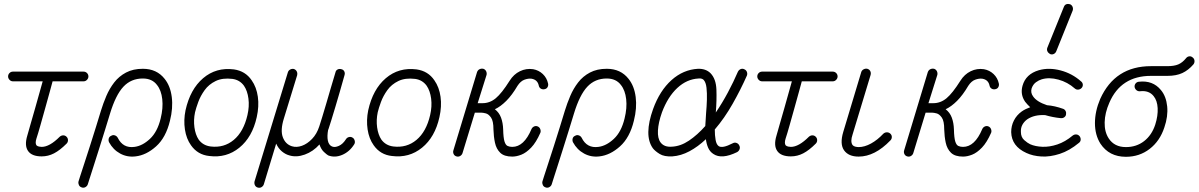

<svg xmlns="http://www.w3.org/2000/svg" viewBox="-20 -760 5924 949"><path d="M186 13Q137 13 118.5 -14Q100 -41 115 -90Q121 -112 131.5 -148Q142 -184 153.5 -224.5Q165 -265 175 -301Q185 -337 191 -358H44Q34 -358 27 -365.5Q20 -373 20 -382Q20 -392 27 -399Q34 -406 44 -406H393Q403 -406 410 -399Q417 -392 417 -382Q417 -373 410 -365.5Q403 -358 393 -358H240Q236 -343 226 -306.5Q216 -270 203.5 -225.5Q191 -181 179.5 -140Q168 -99 160 -75Q153 -53 160 -42Q165 -37 173 -35.5Q181 -34 186 -34Q225 -34 275 -84Q283 -91 292.5 -91Q302 -91 309 -84Q316 -77 316 -67Q316 -57 309 -50Q276 -17 247 -2Q218 13 186 13Z M383 166Q374 163 370 154.5Q366 146 368 137Q368 136 376 111.5Q384 87 397 47Q410 7 425 -39.5Q440 -86 454 -131.5Q468 -177 479 -213Q490 -249 505.5 -285.5Q521 -322 544.5 -352.5Q568 -383 603 -401.5Q638 -420 686 -420Q755 -420 794 -370Q822 -335 829 -280.5Q836 -226 820 -163Q800 -80 751.5 -36.5Q703 7 650 13Q609 18 574 -1Q539 -20 519 -57Q515 -66 517.5 -75.5Q520 -85 530 -89Q538 -94 547.5 -91Q557 -88 562 -79Q588 -26 645 -34Q684 -39 721 -73.5Q758 -108 774 -174Q787 -226 782 -270Q777 -314 756 -340Q732 -372 686 -372Q628 -372 590 -331.5Q552 -291 524 -199Q513 -163 499 -117.5Q485 -72 470 -25Q455 22 442.5 61.5Q430 101 422 125.5Q414 150 414 151Q411 160 402 165Q393 170 383 166Z M1014 11Q957 5 924 -42Q901 -74 894 -120Q887 -166 897 -215Q920 -319 984 -373.5Q1048 -428 1136 -417Q1193 -409 1224 -363Q1248 -329 1254.5 -281.5Q1261 -234 1249 -181Q1227 -82 1163 -30Q1099 22 1014 11ZM1021 -36Q1087 -28 1135.5 -68.5Q1184 -109 1203 -191Q1213 -234 1208 -272.5Q1203 -311 1186 -336Q1165 -365 1129 -370Q1080 -376 1046 -359.5Q1012 -343 991.5 -314.5Q971 -286 960 -256Q949 -226 944 -205Q936 -167 941 -130.5Q946 -94 962 -70Q983 -41 1021 -36Z M1254 167Q1244 164 1240 155.5Q1236 147 1238 137L1403 -403Q1406 -412 1414.5 -416.5Q1423 -421 1433 -419Q1443 -415 1447 -406.5Q1451 -398 1449 -389L1383 -174Q1365 -116 1378 -81.5Q1391 -47 1423 -37Q1446 -30 1472.5 -39.5Q1499 -49 1522.5 -73.5Q1546 -98 1558 -135Q1563 -150 1572.5 -181Q1582 -212 1593 -249.5Q1604 -287 1614 -321.5Q1624 -356 1631 -378.5Q1638 -401 1638 -402Q1640 -412 1648.5 -416.5Q1657 -421 1667 -418Q1677 -416 1681.5 -407.5Q1686 -399 1683 -389Q1682 -386 1675.5 -362.5Q1669 -339 1659 -304.5Q1649 -270 1638 -233Q1627 -196 1617.5 -165.5Q1608 -135 1603 -120L1602 -119Q1596 -87 1600.5 -65Q1605 -43 1621 -36Q1635 -30 1655 -39Q1675 -48 1690 -72Q1695 -80 1704.5 -82.5Q1714 -85 1722 -80Q1730 -76 1733 -65.5Q1736 -55 1731 -47Q1708 -10 1671.5 5.5Q1635 21 1602 8Q1595 4 1581 -9Q1567 -22 1559 -46Q1528 -11 1486.5 4Q1445 19 1410 8Q1391 3 1373.5 -11.5Q1356 -26 1345 -50L1284 151Q1281 160 1272.5 165Q1264 170 1254 167Z M1917 11Q1860 5 1827 -42Q1804 -74 1797 -120Q1790 -166 1800 -215Q1823 -319 1887 -373.5Q1951 -428 2039 -417Q2096 -409 2127 -363Q2151 -329 2157.5 -281.5Q2164 -234 2152 -181Q2130 -82 2066 -30Q2002 22 1917 11ZM1924 -36Q1990 -28 2038.5 -68.5Q2087 -109 2106 -191Q2116 -234 2111 -272.5Q2106 -311 2089 -336Q2068 -365 2032 -370Q1983 -376 1949 -359.5Q1915 -343 1894.5 -314.5Q1874 -286 1863 -256Q1852 -226 1847 -205Q1839 -167 1844 -130.5Q1849 -94 1865 -70Q1886 -41 1924 -36Z M2512 14Q2472 14 2452.5 -5Q2433 -24 2426.5 -54.5Q2420 -85 2419 -120Q2419 -162 2407 -179Q2395 -196 2381.5 -199.5Q2368 -203 2361 -203H2327L2266 -3Q2263 6 2254.5 11Q2246 16 2236 13Q2226 10 2222 1Q2218 -8 2221 -17L2338 -404Q2342 -414 2350.5 -418Q2359 -422 2369 -420Q2378 -417 2382.5 -408.5Q2387 -400 2385 -390L2341 -250H2365Q2401 -250 2430.5 -274.5Q2460 -299 2499 -361Q2519 -393 2550 -408Q2581 -423 2615 -418Q2643 -413 2663 -394Q2683 -375 2689 -347Q2691 -338 2686.5 -329.5Q2682 -321 2671 -319Q2661 -317 2653 -322Q2645 -327 2643 -337Q2637 -366 2607 -371Q2591 -373 2572 -366Q2553 -359 2538 -336Q2511 -290 2482.5 -261.5Q2454 -233 2426 -220Q2447 -204 2456.5 -178.5Q2466 -153 2467 -120Q2468 -79 2473.5 -61Q2479 -43 2489 -38.5Q2499 -34 2512 -34Q2570 -34 2607 -122Q2611 -131 2620 -135Q2629 -139 2638 -135Q2647 -131 2650.5 -121.5Q2654 -112 2651 -104Q2630 -56 2605.5 -30.5Q2581 -5 2557 4.5Q2533 14 2512 14Z M2676 166Q2667 163 2663 154.5Q2659 146 2661 137Q2661 136 2669 111.5Q2677 87 2690 47Q2703 7 2718 -39.5Q2733 -86 2747 -131.5Q2761 -177 2772 -213Q2783 -249 2798.5 -285.5Q2814 -322 2837.5 -352.5Q2861 -383 2896 -401.5Q2931 -420 2979 -420Q3048 -420 3087 -370Q3115 -335 3122 -280.5Q3129 -226 3113 -163Q3093 -80 3044.5 -36.5Q2996 7 2943 13Q2902 18 2867 -1Q2832 -20 2812 -57Q2808 -66 2810.5 -75.5Q2813 -85 2823 -89Q2831 -94 2840.5 -91Q2850 -88 2855 -79Q2881 -26 2938 -34Q2977 -39 3014 -73.5Q3051 -108 3067 -174Q3080 -226 3075 -270Q3070 -314 3049 -340Q3025 -372 2979 -372Q2921 -372 2883 -331.5Q2845 -291 2817 -199Q2806 -163 2792 -117.5Q2778 -72 2763 -25Q2748 22 2735.5 61.5Q2723 101 2715 125.5Q2707 150 2707 151Q2704 160 2695 165Q2686 170 2676 166Z M3303 13Q3263 15 3240.5 1Q3218 -13 3207 -27Q3184 -59 3184.5 -108Q3185 -157 3208 -221Q3241 -312 3299 -364Q3357 -416 3430 -420Q3469 -421 3492 -398Q3519 -370 3521 -317.5Q3523 -265 3518 -204Q3550 -251 3578 -303.5Q3606 -356 3627 -405Q3632 -415 3641 -418.5Q3650 -422 3658 -418Q3668 -414 3671.5 -405Q3675 -396 3672 -387Q3641 -317 3601 -246.5Q3561 -176 3513 -120Q3513 -91 3517 -68.5Q3521 -46 3532 -38Q3550 -25 3602 -52Q3611 -57 3620.5 -53.5Q3630 -50 3634 -41Q3639 -32 3635.5 -22.5Q3632 -13 3623 -8Q3547 29 3506 1Q3489 -10 3480.5 -29Q3472 -48 3469 -72Q3430 -35 3388 -12.5Q3346 10 3303 13ZM3301 -35Q3344 -37 3385.5 -65Q3427 -93 3466 -137Q3467 -152 3468 -168.5Q3469 -185 3470 -201Q3473 -234 3474 -267Q3475 -300 3472 -326.5Q3469 -353 3458 -365Q3455 -368 3449.5 -370.5Q3444 -373 3433 -372Q3375 -369 3328 -325.5Q3281 -282 3252 -205Q3234 -154 3232 -115Q3230 -76 3245 -56Q3263 -32 3301 -35Z M3889 13Q3840 13 3821.5 -14Q3803 -41 3818 -90Q3824 -112 3834.5 -148Q3845 -184 3856.5 -224.5Q3868 -265 3878 -301Q3888 -337 3894 -358H3747Q3737 -358 3730 -365.5Q3723 -373 3723 -382Q3723 -392 3730 -399Q3737 -406 3747 -406H4096Q4106 -406 4113 -399Q4120 -392 4120 -382Q4120 -373 4113 -365.5Q4106 -358 4096 -358H3943Q3939 -343 3929 -306.5Q3919 -270 3906.5 -225.5Q3894 -181 3882.5 -140Q3871 -99 3863 -75Q3856 -53 3863 -42Q3868 -37 3876 -35.5Q3884 -34 3889 -34Q3928 -34 3978 -84Q3986 -91 3995.5 -91Q4005 -91 4012 -84Q4019 -77 4019 -67Q4019 -57 4012 -50Q3979 -17 3950 -2Q3921 13 3889 13Z M4224 14Q4174 14 4152 -17Q4130 -48 4148 -108L4237 -404Q4240 -413 4249 -417.5Q4258 -422 4267 -420Q4277 -417 4281.5 -408.5Q4286 -400 4283 -389L4194 -95Q4182 -60 4194 -43Q4199 -37 4208 -35Q4217 -33 4224 -33Q4253 -33 4285 -50.5Q4317 -68 4346 -99Q4354 -106 4363.5 -106Q4373 -106 4380 -100Q4388 -93 4388 -83Q4388 -73 4381 -66Q4304 14 4224 14Z M4740 14Q4700 14 4680.5 -5Q4661 -24 4654.5 -54.5Q4648 -85 4647 -120Q4647 -162 4635 -179Q4623 -196 4609.5 -199.5Q4596 -203 4589 -203H4555L4494 -3Q4491 6 4482.5 11Q4474 16 4464 13Q4454 10 4450 1Q4446 -8 4449 -17L4566 -404Q4570 -414 4578.5 -418Q4587 -422 4597 -420Q4606 -417 4610.5 -408.5Q4615 -400 4613 -390L4569 -250H4593Q4629 -250 4658.5 -274.5Q4688 -299 4727 -361Q4747 -393 4778 -408Q4809 -423 4843 -418Q4871 -413 4891 -394Q4911 -375 4917 -347Q4919 -338 4914.5 -329.5Q4910 -321 4899 -319Q4889 -317 4881 -322Q4873 -327 4871 -337Q4865 -366 4835 -371Q4819 -373 4800 -366Q4781 -359 4766 -336Q4739 -290 4710.5 -261.5Q4682 -233 4654 -220Q4675 -204 4684.5 -178.5Q4694 -153 4695 -120Q4696 -79 4701.5 -61Q4707 -43 4717 -38.5Q4727 -34 4740 -34Q4798 -34 4835 -122Q4839 -131 4848 -135Q4857 -139 4866 -135Q4875 -131 4878.5 -121.5Q4882 -112 4879 -104Q4858 -56 4833.5 -30.5Q4809 -5 4785 4.5Q4761 14 4740 14Z M5053 -4Q4980 -37 4978 -107Q4978 -138 4991.5 -164.5Q5005 -191 5030 -209Q5040 -216 5050.5 -221Q5061 -226 5072 -230Q5065 -237 5058.5 -243.5Q5052 -250 5047 -257Q5022 -293 5034 -336Q5050 -394 5115 -413Q5165 -427 5222 -412Q5279 -397 5323 -358Q5331 -352 5332 -342.5Q5333 -333 5326 -325Q5319 -318 5309.5 -317Q5300 -316 5292 -323Q5257 -354 5211.5 -366.5Q5166 -379 5129 -368Q5115 -364 5100.5 -353.5Q5086 -343 5079 -323Q5073 -302 5086 -284Q5104 -257 5155 -240Q5193 -237 5235 -222Q5243 -219 5247 -211Q5251 -203 5249 -194Q5248 -186 5240.5 -180.5Q5233 -175 5223 -176Q5183 -180 5146 -191Q5092 -194 5057 -170Q5042 -159 5033.5 -143.5Q5025 -128 5026 -108Q5026 -82 5042.5 -67.5Q5059 -53 5072 -47Q5097 -36 5132 -34.5Q5167 -33 5206 -46Q5245 -59 5282 -90Q5290 -96 5299.5 -95.5Q5309 -95 5316 -87Q5322 -79 5321.5 -69.5Q5321 -60 5313 -54Q5266 -15 5218 0.5Q5170 16 5127.5 13.5Q5085 11 5053 -4ZM5201 -507Q5197 -497 5188 -493Q5179 -489 5170 -493Q5161 -498 5157 -506.5Q5153 -515 5157 -525L5238 -725Q5242 -736 5250.5 -739Q5259 -742 5269 -739Q5278 -735 5281.5 -726Q5285 -717 5282 -708Z M5545 15Q5462 15 5419 -50Q5392 -93 5392 -151.5Q5392 -210 5418 -271Q5491 -433 5669 -433H5750Q5783 -433 5803.5 -441.5Q5824 -450 5842 -472Q5848 -480 5857.5 -481.5Q5867 -483 5875 -476Q5883 -470 5884 -460Q5885 -450 5879 -442Q5854 -413 5824 -399Q5794 -385 5750 -385H5669Q5520 -385 5463 -252Q5441 -202 5440 -155Q5439 -108 5460 -76Q5488 -33 5545 -33Q5597 -33 5635 -62.5Q5673 -92 5690 -144Q5704 -188 5702 -225.5Q5700 -263 5682 -285Q5659 -314 5615 -309Q5605 -308 5597.5 -314Q5590 -320 5588 -330Q5587 -340 5593 -347.5Q5599 -355 5609 -356Q5678 -364 5718 -315Q5744 -284 5749 -234.5Q5754 -185 5735 -130Q5713 -63 5662.5 -24Q5612 15 5545 15Z"/></svg>

Font: Zen Kurenaido
Style: ARC
Weight: 400
Designer: Yoshimichi Ohira
Foundry: Positype
Version: Version 1.001